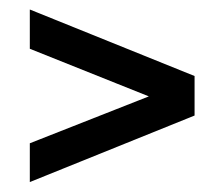

<svg xmlns="http://www.w3.org/2000/svg" viewBox="-20 -398 463 396"><path d="M381.3 -159.7 41.5 -22.5V-102.5L354 -225.6V-172.4L41.5 -297.4V-378.4L381.3 -241.2Z"/></svg>

Font: Lateef ExtraBold
Style: Regular
Weight: 800
Designer: SIL International
Foundry: SIL International
Version: Version 4.200